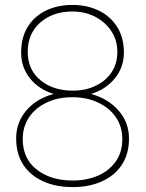

<svg xmlns="http://www.w3.org/2000/svg" viewBox="-20 -741 588 771"><path d="M272 10.3Q204.1 10.3 153.8 -12.7Q102.5 -35.6 73.7 -79.1Q44.9 -122.6 44.9 -185.1Q44.9 -250 86.2 -297.9Q127.4 -345.7 195.8 -363.8Q136.2 -381.8 100.6 -426Q64.9 -470.2 64.9 -530.3Q64.9 -590.3 91.3 -633.3Q117.7 -675.8 164.3 -698.5Q210.9 -721.2 271 -721.2Q330.1 -721.2 377.4 -698.2Q423.8 -675.3 450.7 -632.6Q477.5 -589.8 477.5 -530.3Q477.5 -470.7 441.2 -426.3Q404.8 -381.8 345.7 -363.8Q413.6 -345.2 455.8 -297.4Q498 -249.5 498 -185.1Q498 -122.6 469.2 -79.1Q439.9 -35.2 388.9 -12.5Q337.9 10.3 272 10.3ZM272 -377Q324.2 -377 363.8 -396.5Q404.3 -415.5 427.7 -450.4Q451.2 -485.4 451.2 -532.7Q451.2 -579.6 427.2 -615.7Q403.3 -652.3 362.3 -673.6Q321.3 -694.8 271 -694.8Q192.4 -694.8 141.8 -650.6Q91.3 -606.4 91.3 -532.7Q91.3 -461.4 142.1 -419.2Q192.9 -377 272 -377ZM272 -16.1Q328.6 -16.1 374.5 -36.1Q419.4 -56.2 445.3 -93.3Q471.2 -130.4 471.2 -182.6Q471.2 -232.9 444.8 -271Q418.5 -308.6 373 -329.6Q327.6 -350.6 271 -350.6Q212.4 -350.6 168.5 -329.6Q123 -308.6 97.2 -270.8Q71.3 -232.9 71.3 -182.6Q71.3 -104 127.4 -60.1Q183.6 -16.1 272 -16.1Z"/></svg>

Font: Suwannaphum Thin
Style: Regular
Weight: 100
Designer: Danh Hong
Version: Version 8.002; ttfautohint (v1.8.3)